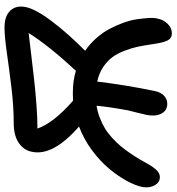

<svg xmlns="http://www.w3.org/2000/svg" viewBox="6 -722 767 834"><g transform="rotate(-90 389.0 -305.5)"><path d="M355 38.1Q325.2 38.1 312 12.5Q298.8 -13.2 306.2 -50.8Q308.1 -61 315.7 -90.8Q323.2 -120.6 326.2 -132.8Q341.3 -215.3 346.2 -269Q318.4 -264.6 293 -254.6Q267.6 -244.6 247.1 -232.2Q226.6 -219.7 206.8 -201.4Q187 -183.1 172.1 -165.8Q157.2 -148.4 141.4 -125.2Q125.5 -102.1 114.5 -83.5Q103.5 -64.9 89.8 -40Q75.2 -16.1 63 -5.1Q50.8 5.9 36.1 5.9Q13.2 5.9 0.5 -16.8Q-12.2 -39.6 -6.8 -69.8Q-0.5 -100.6 20 -138.2Q40.5 -175.8 72.8 -214.6Q105 -253.4 153.1 -289.1Q201.2 -324.7 255.9 -345.2Q127 -458 146 -548.8Q152.3 -584.5 184.3 -606.7Q216.3 -628.9 271 -628.9Q343.3 -628.9 425.8 -638.9Q508.3 -648.9 577.4 -658.9Q646.5 -668.9 686 -668.9Q735.8 -668.9 759.5 -643.6Q783.2 -618.2 774.9 -577.1Q766.1 -533.2 712.4 -462.4Q658.7 -391.6 585 -318.8Q614.7 -298.3 639.4 -270.5Q664.1 -242.7 679.4 -213.9Q694.8 -185.1 706.3 -153.6Q717.8 -122.1 721.7 -95Q725.6 -67.9 727.3 -43Q729 -18.1 724.1 -2Q720.2 21 702.1 39.6Q684.1 58.1 660.2 58.1Q639.2 58.1 629.6 39.1Q620.1 20 613.8 -24.9Q608.4 -62 602.8 -88.9Q597.2 -115.7 585 -147.7Q572.8 -179.7 556.4 -201.4Q540 -223.1 513.2 -241Q486.3 -258.8 451.2 -266.1Q435.1 -134.8 410.2 -17.1Q405.3 9.3 390.1 23.7Q375 38.1 355 38.1ZM399.9 -372.1Q455.1 -372.1 498 -358.9Q606 -475.1 662.1 -564Q644 -562 577.1 -554Q510.3 -545.9 460.4 -540.3Q410.6 -534.7 348.1 -530Q285.6 -525.4 247.1 -525.9Q271.5 -455.6 368.2 -371.1Q379.4 -372.1 399.9 -372.1Z"/></g></svg>

Font: Shantell Sans Irregular Bouncy
Style: Italic
Weight: 500
Italic angle: -11.31°
Designer: Stephen Nixon, Anya Danilova, Shantell Martin
Foundry: Arrow Type
Version: Version 1.006;[9816181b4]